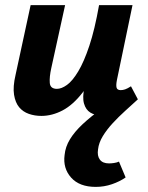

<svg xmlns="http://www.w3.org/2000/svg" viewBox="-20 -444 580 752"><path d="M142 10Q116 10 93 2Q70 -6 55 -24Q40 -42 35 -73Q30 -104 41 -151L100 -424H235L181 -178Q173 -142 175 -119Q177 -96 203 -96Q221 -96 242.5 -111.5Q264 -127 286.5 -164.5Q309 -202 330 -265Q351 -328 368 -424H431Q407 -299 374.5 -215Q342 -131 304 -82Q266 -33 225 -11.5Q184 10 142 10ZM378 8Q352 8 334 -3Q316 -14 309 -38.5Q302 -63 311 -103L377 -424H499L438 -131Q434 -111 436.5 -101Q439 -91 453 -91Q461 -91 470 -94Q479 -97 493 -106L520 -55Q486 -22 449 -7Q412 8 378 8ZM355 288Q291 288 258.5 251.5Q226 215 233 163Q236 131 254 101.5Q272 72 303.5 42.5Q335 13 380 -19.5Q425 -52 482 -90L520 -55Q496 -33 470 -9.5Q444 14 421 39Q398 64 382.5 89.5Q367 115 364 141Q360 166 371 181Q382 196 407 196Q415 196 426 194.5Q437 193 446 189L472 251Q449 267 418.5 277.5Q388 288 355 288Z"/></svg>

Font: Ysabeau Office ExtraBold
Style: Italic
Weight: 800
Italic angle: -12°
Designer: Christian Thalmann (Catharsis Fonts)
Version: Version 2.001;gftools[0.9.30]; featfreeze: tnum,lnum,ss02